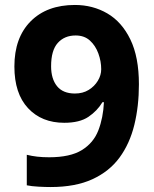

<svg xmlns="http://www.w3.org/2000/svg" viewBox="-20 -744 621 774"><path d="M540 -404Q540 -316 521.5 -240.5Q503 -165 462 -109Q421 -53 352.5 -21.5Q284 10 184 10Q163 10 135 8.5Q107 7 88 3V-120Q108 -115 130 -112.5Q152 -110 178 -110Q263 -110 310 -139Q357 -168 376.5 -218.5Q396 -269 399 -332H393Q372 -297 336.5 -273Q301 -249 239 -249Q148 -249 93 -308Q38 -367 38 -476Q38 -592 103.5 -658Q169 -724 282 -724Q354 -724 412.5 -690Q471 -656 505.5 -585Q540 -514 540 -404ZM285 -601Q240 -601 213 -571Q186 -541 186 -477Q186 -426 210 -396.5Q234 -367 282 -367Q314 -367 337.5 -381.5Q361 -396 374.5 -418.5Q388 -441 388 -465Q388 -497 376.5 -528.5Q365 -560 342.5 -580.5Q320 -601 285 -601Z"/></svg>

Font: Noto Sans Cherokee
Style: Bold
Weight: 700
Designer: Monotype Design Team
Foundry: Monotype Imaging Inc.
Version: Version 2.001; ttfautohint (v1.8.4.7-5d5b)